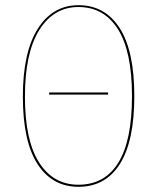

<svg xmlns="http://www.w3.org/2000/svg" viewBox="-20 -710 604 739"><path d="M497 -340Q497 -167 441.5 -79Q386 9 282 9Q181 9 124.5 -78.5Q68 -166 68 -338Q68 -509 125.5 -599.5Q183 -690 282 -690Q384 -690 440.5 -602Q497 -514 497 -340ZM76 -338Q76 -170 130.5 -84.5Q185 1 282 1Q383 1 435.5 -84Q488 -169 488 -340Q488 -512 434 -597.5Q380 -683 282 -683Q187 -683 131.5 -595Q76 -507 76 -338ZM396 -346H169V-354H396Z"/></svg>

Font: Fira Sans Compressed Eight
Style: Regular
Weight: 100
Width: 1
Designer: bBox Type GmbH & Carrois Corporate GbR & Edenspiekermann AG
Foundry: bBox Type GmbH & Carrois Corporate GbR & Edenspiekermann AG
Version: Version 4.301